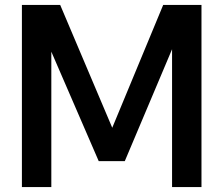

<svg xmlns="http://www.w3.org/2000/svg" viewBox="-20 -760 908 780"><path d="M643 -740H798.5V0H679V-560L487 -105.5H381L188.5 -550V0H69V-740H224.5L436 -241Z"/></svg>

Font: Encode Sans Semi Condensed SmBd
Style: Regular
Weight: 600
Width: 4
Designer: Multiple Designers
Foundry: Impallari Type
Version: Version 2.000